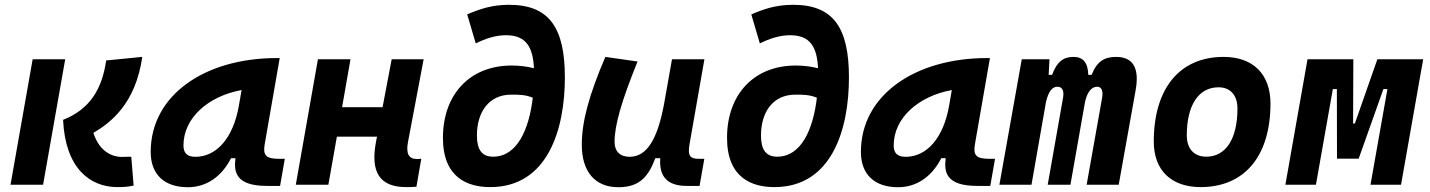

<svg xmlns="http://www.w3.org/2000/svg" viewBox="-20 -762 5899 792"><path d="M464.8 9.8C494.1 9.8 511.7 7.8 531.2 3.4L521.5 -115.2C512.7 -115.7 507.8 -115.2 501.5 -115.2C496.6 -114.7 490.7 -114.7 481.9 -114.7C449.7 -114.7 392.1 -130.4 365.2 -213.9C435.5 -255.4 539.1 -333 566.9 -527.3L418 -512.7C400.9 -393.6 350.1 -311 240.2 -267.6C249.5 -68.4 350.1 9.8 464.8 9.8ZM23.4 0H157.7L249 -517.6H114.7Z M754.9 10.3C830.6 10.3 893.6 -32.2 933.1 -109.4H951.2C944.8 -54.2 949.7 4.9 1082 4.9H1135.3L1154.8 -106.9H1131.3C1077.6 -106.9 1064 -120.6 1071.8 -166.5L1133.8 -522.5H1121.6C825.2 -522.5 601.6 -370.1 601.6 -135.3C601.6 -43 657.2 10.3 754.9 10.3ZM786.6 -115.2C752.4 -115.2 736.8 -129.9 736.8 -162.1C736.8 -275.4 838.4 -365.2 976.6 -390.6L965.3 -325.7C941.9 -191.4 872.1 -115.2 786.6 -115.2Z M1200.2 0H1334.5L1369.6 -198.2H1535.2L1531.2 -178.2C1506.8 -49.8 1547.4 9.8 1655.8 9.8C1672.4 9.8 1685.5 9.3 1697.8 8.3L1717.8 -107.4C1711.4 -106.4 1705.6 -106 1700.2 -106C1666 -106 1653.8 -128.4 1663.1 -176.8L1727.5 -517.6H1595.7L1558.1 -319.8H1391.1L1425.8 -517.6H1291.5Z M2002.4 9.8C2239.7 9.8 2310.1 -229 2310.1 -442.4C2310.1 -644.5 2248 -742.2 2080.1 -742.2C2007.8 -742.2 1957.5 -724.1 1907.2 -702.6L1942.4 -583C1982.4 -602.5 2023.4 -616.7 2067.4 -616.7C2150.4 -616.7 2178.2 -567.9 2182.6 -480.5C2153.8 -487.8 2122.6 -491.7 2090.8 -491.7C1916 -491.7 1807.6 -370.6 1807.1 -194.8C1806.6 -27.8 1910.2 9.8 2002.4 9.8ZM2177.7 -358.9C2162.6 -229.5 2113.8 -115.7 2014.2 -115.7C1967.8 -115.7 1947.3 -144.5 1947.3 -203.1C1947.3 -299.3 1996.1 -371.6 2088.9 -371.6C2089.8 -371.6 2090.8 -371.6 2091.8 -371.6C2118.7 -371.6 2147.9 -371.6 2177.7 -358.9Z M2530.8 10.3C2619.1 10.3 2655.3 -34.7 2683.1 -109.4H2703.6C2697.8 -32.7 2733.9 4.9 2812.5 4.9H2865.7L2885.3 -106.9H2861.8C2825.7 -106.9 2816.4 -120.6 2824.2 -166.5L2885.7 -517.6H2752L2717.8 -325.2V-325.7C2691.4 -189.5 2649.4 -115.2 2577.1 -115.2C2537.6 -115.2 2515.1 -137.7 2515.1 -176.8C2515.1 -246.1 2543.9 -345.2 2609.9 -508.3L2477.1 -527.3C2408.7 -367.7 2379.9 -259.3 2379.9 -164.6C2379.9 -53.7 2434.6 10.3 2530.8 10.3Z M3174.3 9.8C3411.6 9.8 3481.9 -229 3481.9 -442.4C3481.9 -644.5 3419.9 -742.2 3252 -742.2C3179.7 -742.2 3129.4 -724.1 3079.1 -702.6L3114.3 -583C3154.3 -602.5 3195.3 -616.7 3239.3 -616.7C3322.3 -616.7 3350.1 -567.9 3354.5 -480.5C3325.7 -487.8 3294.4 -491.7 3262.7 -491.7C3087.9 -491.7 2979.5 -370.6 2979 -194.8C2978.5 -27.8 3082 9.8 3174.3 9.8ZM3349.6 -358.9C3334.5 -229.5 3285.6 -115.7 3186 -115.7C3139.6 -115.7 3119.1 -144.5 3119.1 -203.1C3119.1 -299.3 3168 -371.6 3260.7 -371.6C3261.7 -371.6 3262.7 -371.6 3263.7 -371.6C3290.5 -371.6 3319.8 -371.6 3349.6 -358.9Z M3684.6 10.3C3760.3 10.3 3823.2 -32.2 3862.8 -109.4H3880.9C3874.5 -54.2 3879.4 4.9 4011.7 4.9H4064.9L4084.5 -106.9H4061C4007.3 -106.9 3993.7 -120.6 4001.5 -166.5L4063.5 -522.5H4051.3C3754.9 -522.5 3531.2 -370.1 3531.2 -135.3C3531.2 -43 3586.9 10.3 3684.6 10.3ZM3716.3 -115.2C3682.1 -115.2 3666.5 -129.9 3666.5 -162.1C3666.5 -275.4 3768.1 -365.2 3906.2 -390.6L3895 -325.7C3871.6 -191.4 3801.8 -115.2 3716.3 -115.2Z M4309.1 -517.6H4194.8L4102.5 0H4234.9L4294.4 -339.8C4304.2 -382.8 4319.3 -404.3 4341.8 -404.3C4361.8 -404.3 4370.1 -387.7 4365.2 -359.4L4301.8 0H4395.5L4455.6 -340.8C4464.8 -383.3 4483.4 -404.3 4505.9 -404.3C4523.4 -404.3 4531.2 -387.7 4526.4 -359.4L4462.4 0H4594.7L4664.6 -390.6C4680.7 -481 4654.3 -527.3 4583.5 -527.3C4534.7 -527.3 4503.9 -507.3 4482.9 -453.1H4469.2C4467.8 -504.4 4446.8 -527.3 4408.2 -527.3C4365.2 -527.3 4339.4 -506.3 4319.8 -453.1H4305.7Z M4932.6 9.8C5113.8 9.8 5220.7 -118.2 5220.7 -335C5220.7 -456.1 5148.9 -527.3 5027.3 -527.3C4846.2 -527.3 4739.3 -397.5 4739.3 -177.7C4739.3 -60.1 4811 9.8 4932.6 9.8ZM4956.1 -115.7C4905.3 -115.7 4875.5 -148.4 4875.5 -203.6C4875.5 -328.1 4924.3 -401.9 5006.3 -401.9C5055.7 -401.9 5084.5 -369.1 5084.5 -314C5084.5 -189.5 5036.6 -115.7 4956.1 -115.7Z M5282.2 0H5408.2L5478 -394.5H5494.6L5495.1 -107.4H5584.5L5686.5 -394.5H5703.1L5633.3 0H5759.3L5850.6 -517.6H5661.6L5568.8 -252.4H5561.5L5562.5 -517.6H5373.5Z"/></svg>

Font: Cascadia Mono PL
Style: Bold Italic
Weight: 700
Italic angle: -10°
Monospace: yes
Designer: Aaron Bell
Foundry: Saja Typeworks
Version: Version 2404.023